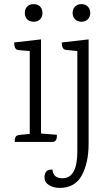

<svg xmlns="http://www.w3.org/2000/svg" viewBox="-20 -692 534 936"><path d="M412 9Q412 101 379 162.5Q346 224 271 224Q241 224 219 210.5Q197 197 197 173Q197 132 236 135Q239 177 285 177Q357 177 357 45V-443L301 -449Q281 -451 281 -485L412 -500ZM234 0H52V-7Q52 -27 65 -32Q72 -35 125 -39V-443L69 -448Q49 -450 49 -485L180 -500V-41L257 -35Q260 0 234 0ZM175.5 -598Q164 -586 144 -586Q124 -586 112.5 -598Q101 -610 101 -629Q101 -648 112.5 -660Q124 -672 144 -672Q164 -672 175.5 -660Q187 -648 187 -629Q187 -610 175.5 -598ZM408 -598Q396 -586 377 -586Q358 -586 346 -598Q334 -610 334 -629Q334 -648 346 -660Q358 -672 377 -672Q396 -672 408 -660Q420 -648 420 -629Q420 -610 408 -598Z"/></svg>

Font: Karma Light
Style: Regular
Weight: 300
Designer: Joana Correia
Foundry: Indian Type Foundry
Version: Version 1.202;PS 1.0;hotconv 1.0.78;makeotf.lib2.5.61930; tt